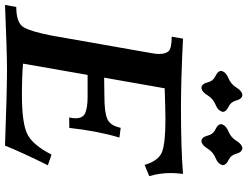

<svg xmlns="http://www.w3.org/2000/svg" viewBox="-142 -836 965 748"><g transform="rotate(90 340.0 -462.5)"><path d="M533.7 0Q337.9 -7.3 240.2 -7.8Q169.4 -7.8 -14.2 0L-6.3 -43.9Q56.6 -43.9 73.2 -73.5Q89.8 -103 105 -181.2L173.8 -572.3Q176.8 -587.9 176.8 -600.1Q176.8 -625 166 -637.2Q155.3 -649.4 109.4 -649.4L117.2 -693.4Q278.8 -685.5 385.3 -685.5Q544.4 -685.5 644 -693.4Q640.6 -666.5 640.6 -645.5Q640.6 -602.5 652.8 -562L608.9 -543.9Q592.8 -598.6 558.3 -611.8Q523.9 -625 432.1 -625Q397.9 -625 310.5 -622.1L269 -386.2L341.3 -387.2Q405.8 -387.2 430.9 -398.9Q456.1 -410.6 464.4 -450.7L502.4 -445.8Q476.6 -359.4 464.8 -250.5L424.3 -250Q427.2 -265.1 427.2 -274.4Q427.2 -302.7 408.2 -312Q385.7 -321.8 344.2 -321.8H258.3L214.4 -70.3Q259.8 -65.9 337.4 -65.9Q439.5 -65.9 484.1 -84.7Q528.8 -103.5 568.8 -181.2L610.4 -167Q563.5 -73.2 533.7 0ZM308.6 -765.1Q293 -766.6 287.6 -788.8Q282.2 -811 262.5 -820.1Q242.7 -829.1 242.7 -842.8Q247.1 -860.8 270.8 -870.4Q294.4 -879.9 307.6 -901.6Q320.8 -923.3 336.4 -924.8Q352.1 -923.3 357.7 -901.6Q363.3 -879.9 382.8 -870.6Q402.3 -861.3 402.3 -848.1Q397.9 -829.6 374.5 -820.3Q351.1 -811 337.6 -788.8Q324.2 -766.6 308.6 -765.1ZM516.1 -765.1Q500.5 -766.6 495.1 -788.8Q489.7 -811 470 -820.1Q450.2 -829.1 450.2 -842.8Q454.6 -860.8 478.3 -870.4Q502 -879.9 515.1 -901.6Q528.3 -923.3 543.9 -924.8Q559.6 -923.3 565.2 -901.6Q570.8 -879.9 590.3 -870.6Q609.9 -861.3 609.9 -848.1Q605.5 -829.6 582 -820.3Q558.6 -811 545.2 -788.8Q531.7 -766.6 516.1 -765.1Z"/></g></svg>

Font: Kelvinch
Style: Bold Italic
Weight: 700
Italic angle: -10°
Designer: Paul James Miller
Foundry: High-Logic / Made with FontCreator
Version: Version 3.30 September 23, 2016